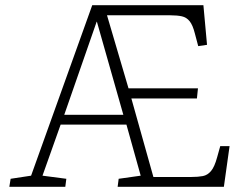

<svg xmlns="http://www.w3.org/2000/svg" viewBox="-20 -721 946 741"><path d="M16 0 21 -31 100 -43 336 -701H765L779 -548L745 -543L732 -592Q724 -624 712 -639Q700 -654 682 -658Q664 -662 637 -662H393L476 -380H744L740 -341H487L572 -38H719Q745 -38 763 -41.5Q781 -45 794.5 -61Q808 -77 818 -114L830 -157H866L844 0H434L438 -31L523 -43L468 -240H214L144 -43L236 -31L232 0ZM228 -278H456L354 -637H353Z"/></svg>

Font: Literata ExtraLight
Style: Italic
Weight: 250
Italic angle: -2°
Designer: Latin by Veronika Burian and Jose Scaglione. Greek by Irene Vlachou. Cyrillic by Vera Evstafieva
Foundry: TypeTogether
Version: Version 3.002